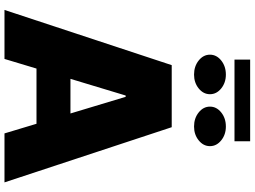

<svg xmlns="http://www.w3.org/2000/svg" viewBox="-156 -952 1108 835"><g transform="rotate(90 397.5 -534.0)"><path d="M235.8 0H22.7L262.8 -727.3H532.7L772.7 0H559.7L517.8 -139.2H277.7ZM322.4 -286.9H473L400.6 -527H394.9ZM304 -824.4Q267.8 -824.4 242.5 -844.7Q217.3 -865 217.3 -893.6Q217.3 -922.2 242.5 -942.5Q267.8 -962.8 304 -962.8Q339.1 -962.8 364.2 -942.5Q389.2 -922.2 389.2 -893.6Q389.2 -865 364.2 -844.7Q339.1 -824.4 304 -824.4ZM529.8 -824.4Q493.6 -824.4 468.4 -844.7Q443.2 -865 443.2 -893.6Q443.2 -922.2 468.4 -942.5Q493.6 -962.8 529.8 -962.8Q565 -962.8 590 -942.5Q615.1 -922.2 615.1 -893.6Q615.1 -865 590 -844.7Q565 -824.4 529.8 -824.4ZM593.8 -1068.4V-1000.3H238.6V-1068.4Z"/></g></svg>

Font: Inter UI Black
Style: Regular
Weight: 900
Designer: Rasmus Andersson
Foundry: rsms
Version: 3.2;8d6f07862